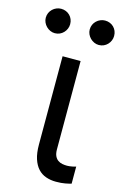

<svg xmlns="http://www.w3.org/2000/svg" viewBox="-161 -803 552 863"><g transform="rotate(15 115.0 -371.5)"><path d="M157.7 -545.5V-134.9Q157.7 -115.8 163.2 -104Q168.7 -92.3 177.7 -85.9Q186.8 -79.5 198 -77.4Q209.2 -75.3 220.2 -75.3Q225.5 -75.3 231.5 -76Q237.6 -76.7 243.4 -77.8Q249.3 -78.8 254.1 -80.1Q258.9 -81.3 261.4 -82.4V-2.8Q250.7 0.4 233.3 3.7Q215.9 7.1 190.3 7.1Q165.5 7.1 144 -0.4Q122.5 -7.8 107.1 -24.5Q91.6 -41.2 82.7 -68.4Q73.9 -95.5 73.9 -134.9V-545.5ZM12.8 -636.4Q1.8 -636.4 -8.5 -641Q-18.8 -645.6 -26.8 -653.6Q-34.8 -661.6 -39.4 -671.9Q-44 -682.2 -44 -693.2Q-44 -705.6 -39.4 -715.9Q-34.8 -726.2 -26.8 -733.8Q-18.8 -741.5 -8.5 -745.7Q1.8 -750 12.8 -750Q25.2 -750 35.5 -745.7Q45.8 -741.5 53.4 -733.8Q61.1 -726.2 65.3 -715.9Q69.6 -705.6 69.6 -693.2Q69.6 -682.2 65.3 -671.9Q61.1 -661.6 53.4 -653.6Q45.8 -645.6 35.5 -641Q25.2 -636.4 12.8 -636.4ZM217.3 -636.4Q206.3 -636.4 196 -641Q185.7 -645.6 177.7 -653.6Q169.7 -661.6 165.1 -671.9Q160.5 -682.2 160.5 -693.2Q160.5 -705.6 165.1 -715.9Q169.7 -726.2 177.7 -733.8Q185.7 -741.5 196 -745.7Q206.3 -750 217.3 -750Q229.8 -750 240.1 -745.7Q250.4 -741.5 258 -733.8Q265.6 -726.2 269.9 -715.9Q274.1 -705.6 274.1 -693.2Q274.1 -682.2 269.9 -671.9Q265.6 -661.6 258 -653.6Q250.4 -645.6 240.1 -641Q229.8 -636.4 217.3 -636.4Z"/></g></svg>

Font: Fast_Sans-Dotted
Style: Regular
Weight: 400
Version: Version 3.018